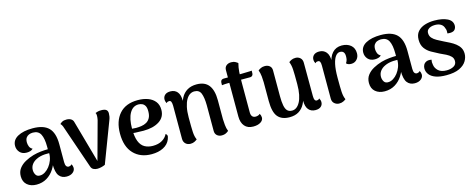

<svg xmlns="http://www.w3.org/2000/svg" viewBox="-33 -1246 4591 1859"><g transform="rotate(-15 2262.5 -316.5)"><path d="M468 10Q419 10 392.5 -24.5Q366 -59 366 -144V-200L388 -194Q375 -137 345 -90.5Q315 -44 270 -17Q225 10 167 10Q110 10 74 -20.5Q38 -51 38 -107Q38 -153 62.5 -185.5Q87 -218 126.5 -239.5Q166 -261 210 -274Q250 -285 289 -289Q328 -293 359 -293V-318Q359 -401 337 -443.5Q315 -486 260 -486Q239 -486 220.5 -478.5Q202 -471 191 -454.5Q180 -438 180 -409Q180 -389 188 -368Q196 -347 218 -336Q207 -324 190 -319Q173 -314 154 -314Q110 -314 85.5 -341Q61 -368 61 -405Q61 -464 117.5 -495.5Q174 -527 268 -527Q377 -527 428 -476Q479 -425 479 -311V-131Q479 -78 513 -78Q519 -78 528 -81.5Q537 -85 542 -93Q548 -84 551 -73.5Q554 -63 554 -55Q554 -28 530.5 -9Q507 10 468 10ZM227 -67Q249 -68 273 -83Q297 -98 317 -123.5Q337 -149 349.5 -182Q362 -215 362 -253Q342 -254 319 -252.5Q296 -251 274.5 -246Q253 -241 235 -232Q204 -218 185 -193Q166 -168 166 -135Q166 -108 180 -86Q194 -64 227 -67Z M774 14Q753 14 735.5 5Q718 -4 711 -26L569 -439Q566 -450 559 -468Q552 -486 540 -497Q549 -507 564.5 -515.5Q580 -524 607 -524Q634 -524 652.5 -512.5Q671 -501 676 -478L801 -33L787 -34L898 -441Q900 -452 901.5 -462Q903 -472 903 -482Q903 -493 901.5 -500Q900 -507 896 -512Q908 -517 921.5 -520.5Q935 -524 956 -524Q990 -524 1005.5 -512Q1021 -500 1020 -474Q1020 -462 1017.5 -445.5Q1015 -429 1008 -412L853 -4Q812 14 774 14Z M1320 14Q1207 14 1140 -56Q1073 -126 1073 -257Q1073 -382 1137 -454.5Q1201 -527 1322 -527Q1379 -527 1423.5 -510.5Q1468 -494 1494 -461Q1520 -428 1520 -378Q1520 -304 1459.5 -265Q1399 -226 1301 -226Q1260 -226 1217 -228.5Q1174 -231 1126 -243L1129 -281Q1152 -278 1178.5 -275Q1205 -272 1238 -271Q1264 -271 1292 -275Q1320 -279 1343 -292Q1366 -305 1380 -330Q1394 -355 1394 -397Q1394 -433 1383 -451.5Q1372 -470 1354.5 -477.5Q1337 -485 1318 -485Q1262 -485 1230 -429.5Q1198 -374 1198 -272Q1198 -193 1216.5 -146.5Q1235 -100 1270 -80.5Q1305 -61 1352 -61Q1407 -61 1444.5 -83Q1482 -105 1498 -140Q1508 -136 1512.5 -124Q1517 -112 1506 -85Q1487 -37 1437.5 -11.5Q1388 14 1320 14Z M1709 14Q1679 14 1659.5 -4.5Q1640 -23 1640 -54V-387Q1639 -416 1633 -427.5Q1627 -439 1614 -439Q1608 -439 1600 -437Q1592 -435 1587 -426Q1575 -444 1575 -465Q1575 -492 1594 -509.5Q1613 -527 1649 -527Q1693 -527 1718 -497.5Q1743 -468 1743 -407V-363L1727 -336Q1734 -396 1756.5 -438.5Q1779 -481 1818 -504Q1857 -527 1911 -527Q1994 -527 2033 -476Q2072 -425 2072 -324V-135Q2073 -111 2076 -76.5Q2079 -42 2091 -13Q2079 -2 2062.5 6Q2046 14 2023 14Q1994 14 1975 -2.5Q1956 -19 1956 -48V-307Q1955 -384 1938.5 -425.5Q1922 -467 1873 -467Q1849 -467 1828 -453.5Q1807 -440 1791 -412Q1775 -384 1765.5 -340.5Q1756 -297 1756 -237Q1756 -184 1756.5 -149Q1757 -114 1758.5 -90Q1760 -66 1764 -48Q1768 -30 1776 -12Q1768 -5 1750.5 4.5Q1733 14 1709 14Z M2339 10Q2283 10 2253 -25Q2223 -60 2223 -121V-586Q2223 -615 2242 -631Q2261 -647 2291 -647Q2316 -647 2333 -637.5Q2350 -628 2357 -621Q2346 -580 2343 -537Q2340 -494 2340 -426V-131Q2340 -105 2351.5 -91Q2363 -77 2386 -77Q2397 -77 2410 -81Q2423 -85 2428 -93Q2435 -84 2438 -73.5Q2441 -63 2441 -54Q2441 -26 2413 -8Q2385 10 2339 10ZM2148 -455 2149 -484Q2150 -499 2159 -506Q2168 -513 2181 -513H2354Q2358 -513 2373.5 -513.5Q2389 -514 2408.5 -514.5Q2428 -515 2443.5 -515.5Q2459 -516 2463 -517L2462 -488Q2461 -474 2452.5 -466.5Q2444 -459 2432 -459H2208Q2198 -459 2178 -458Q2158 -457 2148 -455Z M2903 -527Q2931 -527 2950.5 -509.5Q2970 -492 2970 -460L2971 -127Q2971 -99 2977.5 -87Q2984 -75 2998 -75Q3003 -75 3011 -77.5Q3019 -80 3024 -88Q3036 -69 3036 -49Q3036 -22 3017 -5Q2998 12 2962 12Q2918 12 2893 -17.5Q2868 -47 2868 -107V-152L2884 -178Q2877 -118 2854.5 -75Q2832 -32 2794.5 -9Q2757 14 2703 14Q2623 14 2584.5 -32.5Q2546 -79 2546 -190V-379Q2546 -403 2542.5 -437.5Q2539 -472 2528 -502Q2540 -511 2556 -519Q2572 -527 2596 -527Q2625 -527 2644 -511Q2663 -495 2663 -466V-208Q2663 -152 2670 -114.5Q2677 -77 2694 -59.5Q2711 -42 2742 -42Q2765 -42 2785 -56Q2805 -70 2821 -99Q2837 -128 2846 -172.5Q2855 -217 2855 -277Q2855 -330 2854.5 -365Q2854 -400 2852.5 -424Q2851 -448 2847 -466Q2843 -484 2836 -502Q2843 -509 2860.5 -518Q2878 -527 2903 -527Z M3200 10Q3174 10 3153 -7.5Q3132 -25 3132 -57V-387Q3132 -416 3125.5 -427.5Q3119 -439 3106 -439Q3100 -439 3092 -437Q3084 -435 3079 -426Q3067 -444 3067 -465Q3067 -492 3086 -509.5Q3105 -527 3141 -527Q3185 -527 3211 -495.5Q3237 -464 3235 -399V-358L3223 -365Q3235 -447 3271.5 -487Q3308 -527 3366 -527Q3421 -527 3456 -498Q3491 -469 3491 -416Q3491 -380 3469.5 -356Q3448 -332 3416 -331Q3379 -330 3363 -349Q3375 -368 3378 -382.5Q3381 -397 3381 -416Q3381 -443 3369.5 -457Q3358 -471 3334 -471Q3310 -471 3290.5 -446.5Q3271 -422 3259.5 -370Q3248 -318 3248 -237Q3248 -186 3248.5 -151Q3249 -116 3250.5 -92.5Q3252 -69 3256 -51Q3260 -33 3268 -15Q3260 -8 3242.5 1Q3225 10 3200 10Z M3958 10Q3909 10 3882.5 -24.5Q3856 -59 3856 -144V-200L3878 -194Q3865 -137 3835 -90.5Q3805 -44 3760 -17Q3715 10 3657 10Q3600 10 3564 -20.5Q3528 -51 3528 -107Q3528 -153 3552.5 -185.5Q3577 -218 3616.5 -239.5Q3656 -261 3700 -274Q3740 -285 3779 -289Q3818 -293 3849 -293V-318Q3849 -401 3827 -443.5Q3805 -486 3750 -486Q3729 -486 3710.5 -478.5Q3692 -471 3681 -454.5Q3670 -438 3670 -409Q3670 -389 3678 -368Q3686 -347 3708 -336Q3697 -324 3680 -319Q3663 -314 3644 -314Q3600 -314 3575.5 -341Q3551 -368 3551 -405Q3551 -464 3607.5 -495.5Q3664 -527 3758 -527Q3867 -527 3918 -476Q3969 -425 3969 -311V-131Q3969 -78 4003 -78Q4009 -78 4018 -81.5Q4027 -85 4032 -93Q4038 -84 4041 -73.5Q4044 -63 4044 -55Q4044 -28 4020.5 -9Q3997 10 3958 10ZM3717 -67Q3739 -68 3763 -83Q3787 -98 3807 -123.5Q3827 -149 3839.5 -182Q3852 -215 3852 -253Q3832 -254 3809 -252.5Q3786 -251 3764.5 -246Q3743 -241 3725 -232Q3694 -218 3675 -193Q3656 -168 3656 -135Q3656 -108 3670 -86Q3684 -64 3717 -67Z M4273 14Q4208 14 4166 -1.5Q4124 -17 4103.5 -44Q4083 -71 4083 -104Q4083 -122 4091 -138.5Q4099 -155 4118.5 -165Q4138 -175 4172 -169Q4169 -156 4169 -144.5Q4169 -133 4172 -119Q4176 -84 4204.5 -57.5Q4233 -31 4288 -31Q4330 -31 4359 -47.5Q4388 -64 4388 -98Q4388 -126 4370 -144.5Q4352 -163 4323.5 -177.5Q4295 -192 4263 -206Q4225 -225 4187 -246.5Q4149 -268 4125 -301.5Q4101 -335 4101 -387Q4101 -438 4128 -469Q4155 -500 4199 -514Q4243 -528 4294 -528Q4375 -528 4425 -503.5Q4475 -479 4475 -430Q4475 -409 4462.5 -392Q4450 -375 4419 -373Q4410 -372 4402 -373Q4394 -374 4386 -375Q4388 -387 4387 -402Q4386 -417 4380 -428Q4373 -455 4350 -470Q4327 -485 4290 -485Q4268 -485 4249 -479Q4230 -473 4218 -460Q4206 -447 4206 -426Q4206 -397 4223.5 -377Q4241 -357 4269.5 -341.5Q4298 -326 4330 -310Q4359 -296 4388.5 -281Q4418 -266 4443 -246.5Q4468 -227 4482.5 -202Q4497 -177 4497 -142Q4497 -105 4475.5 -69Q4454 -33 4405 -9.5Q4356 14 4273 14Z"/></g></svg>

Font: Arima Thin SemiBold
Style: Regular
Weight: 600
Version: Version 1.100